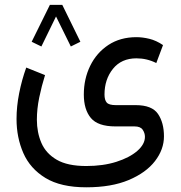

<svg xmlns="http://www.w3.org/2000/svg" viewBox="-20 -527 746 793"><path d="M312 -354.5 272.5 -335 211.4 -459 150.9 -335 110.8 -354.5 186 -506.8H237.3ZM336.4 246.6Q231 246.6 167.7 208Q104.5 169.4 76.4 105.2Q48.3 41 48.3 -35.6Q48.3 -87.4 59.1 -141.8Q69.8 -196.3 88.4 -248L166 -216.8Q151.9 -171.9 142.1 -124.5Q132.3 -77.1 132.3 -32.7Q132.3 20 151.1 63.5Q169.9 106.9 214.4 132.8Q258.8 158.7 336.4 158.7Q405.8 158.7 460.4 141.4Q515.1 124 546.9 96.4Q578.6 68.8 578.6 38.1Q578.6 22.5 569.3 8.8Q560.1 -4.9 535.6 -4.9H456.5Q384.3 -4.9 355.2 -39.8Q326.2 -74.7 326.2 -136.7Q326.2 -201.2 352.5 -255.1Q378.9 -309.1 427.7 -341.3Q476.6 -373.5 543.5 -373.5Q568.8 -373.5 596.9 -366.7Q625 -359.9 653.3 -340.8L625.5 -266.6Q586.9 -286.1 543.5 -286.1Q481.4 -286.1 446.5 -242.7Q411.6 -199.2 411.6 -136.7Q411.6 -113.8 420.9 -103.3Q430.2 -92.8 458.5 -92.8H540.5Q607.9 -92.8 632.6 -56.4Q657.2 -20 657.2 36.1Q657.2 90.3 620.1 138.4Q583 186.5 511.5 216.6Q439.9 246.6 336.4 246.6Z"/></svg>

Font: Vazirmatn UI FD
Style: Regular
Weight: 400
Designer: Saber Rastikerdar
Foundry: Saber Rastikerdar
Version: Version 33.003